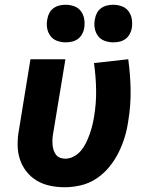

<svg xmlns="http://www.w3.org/2000/svg" viewBox="-20 -779 640 807"><path d="M252 8Q220 8 189.5 1.5Q159 -5 133.5 -20.5Q108 -36 90 -59.5Q72 -83 63 -111.5Q54 -140 54 -172Q54 -204 60 -235L108 -530H255L203 -216Q201 -204 200.5 -192.5Q200 -181 201 -169.5Q202 -158 205.5 -147.5Q209 -137 215.5 -128.5Q222 -120 232.5 -116Q243 -112 254 -112Q273 -112 290.5 -121.5Q308 -131 320.5 -146Q333 -161 341.5 -178.5Q350 -196 356.5 -214Q363 -232 367.5 -250Q372 -268 375 -286Q385 -344 384 -401Q383 -458 375 -514L519 -530Q528 -465 529 -400.5Q530 -336 519 -270Q514 -235 504 -202Q494 -169 478 -137Q462 -105 438.5 -76.5Q415 -48 384.5 -28Q354 -8 319.5 0Q285 8 252 8ZM456 -601Q437 -601 419.5 -607.5Q402 -614 391.5 -628.5Q381 -643 378 -661.5Q375 -680 379 -699Q381 -712 387.5 -724.5Q394 -737 405.5 -745Q417 -753 430 -756Q443 -759 456 -759Q475 -759 492.5 -752.5Q510 -746 520.5 -731.5Q531 -717 534 -698.5Q537 -680 534 -661Q532 -648 525 -635.5Q518 -623 507 -615Q496 -607 482.5 -604Q469 -601 456 -601ZM256 -601Q237 -601 219.5 -607.5Q202 -614 191.5 -628.5Q181 -643 178 -661.5Q175 -680 179 -699Q181 -712 187.5 -724.5Q194 -737 205.5 -745Q217 -753 230 -756Q243 -759 256 -759Q275 -759 292.5 -752.5Q310 -746 320.5 -731.5Q331 -717 334 -698.5Q337 -680 334 -661Q332 -648 325 -635.5Q318 -623 307 -615Q296 -607 282.5 -604Q269 -601 256 -601Z"/></svg>

Font: Iosevka Curly HvExObl
Style: Regular
Weight: 900
Width: 7
Italic angle: -9°
Monospace: yes
Designer: Belleve Invis
Foundry: Belleve Invis
Version: Version 11.1.0; ttfautohint (v1.8.3)